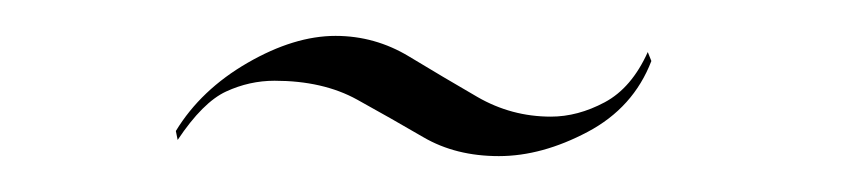

<svg xmlns="http://www.w3.org/2000/svg" viewBox="-20 -186 471 107"><path d="M79 -108 78 -113Q92 -136 118 -151Q144 -166 167 -166Q189 -166 208 -154.5Q227 -143 246 -132Q265 -121 287 -121Q302 -121 317 -129Q332 -137 341 -157L343 -152Q333 -126 307.5 -112.5Q282 -99 258 -99Q234 -99 216 -109.5Q198 -120 179 -130.5Q160 -141 133 -141Q119 -141 106 -135Q93 -129 79 -108Z"/></svg>

Font: Ballet 24pt
Style: Regular
Weight: 400
Designer: Maximiliano R. Sproviero
Foundry: Omnibus-Type
Version: Version 1.100